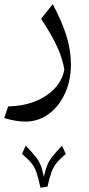

<svg xmlns="http://www.w3.org/2000/svg" viewBox="-20 -305 422 908"><path d="M204.6 577.6 171.4 583Q161.6 536.1 152.3 510Q143.1 483.9 127.7 465.3Q112.3 446.8 84 422.9L101.6 383.8Q130.9 414.1 147 434.1Q163.1 454.1 171.9 475.6Q180.7 497.1 187.5 531.2Q194.8 497.1 203.6 475.8Q212.4 454.6 228.5 434.3Q244.6 414.1 273.4 383.8L291 422.9Q263.2 446.8 247.8 465.6Q232.4 484.4 223.4 509.3Q214.4 534.2 204.6 577.6ZM315.4 -1Q315.4 75.7 287.1 137.2Q258.8 198.7 210 234.4Q161.1 270 100.1 270Q56.2 270 0 253.4L18.6 198.2Q88.9 196.8 145.5 174.6Q202.1 152.3 238.5 113.5Q274.9 74.7 284.2 23.9Q275.9 -28.3 250 -84.7Q224.1 -141.1 174.3 -216.3L229.5 -285.2Q274.9 -199.7 295.2 -132.3Q315.4 -64.9 315.4 -1Z"/></svg>

Font: Pinar-FD Regular
Style: FD-Regular
Weight: 400
Designer: Amin Abedi
Version: Version 3.000